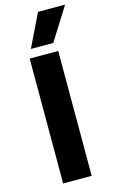

<svg xmlns="http://www.w3.org/2000/svg" viewBox="-135 -949 596 1001"><g transform="rotate(-15 163.0 -449.0)"><path d="M215 -721H94L180 -898H326ZM229 0H75V-674H229Z"/></g></svg>

Font: Hind Vadodara
Style: Bold
Weight: 700
Designer: Hitesh Malaviya
Foundry: Indian Type Foundry
Version: Version 0.702;PS 1.0;hotconv 1.0.81;makeotf.lib2.5.63406